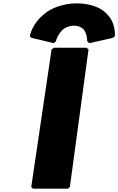

<svg xmlns="http://www.w3.org/2000/svg" viewBox="-20 -1116 704 1143"><path d="M313 -870V-871C322 -910 354 -940 354 -940C370 -952 390 -963 419 -963C447 -963 466 -953 479 -940C500 -911 499 -871 499 -871L500 -870L512 -859L653 -891L664 -901V-904C665 -950 653 -990 626 -1022L619 -1030C583 -1072 513 -1096 438 -1096C363 -1096 288 -1072 240 -1030L232 -1023C197 -992 170 -951 158 -904V-901L166 -891L300 -859ZM494 -832H302L287 -822L166 -3L176 7H384L396 -3L507 -822Z"/></svg>

Font: Hussar Woodtype
Style: UltraObl
Weight: 900
Foundry: Cannot Into Space Fonts
Version: Version 1.07